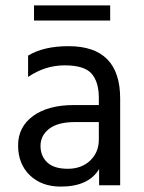

<svg xmlns="http://www.w3.org/2000/svg" viewBox="-20 -686 532 711"><path d="M388 -610H106V-666H388ZM205 5Q134 5 90.5 -37Q47 -79 47 -147.5Q47 -216 102.5 -256.5Q158 -297 254 -297H346V-323Q346 -383 319 -413.5Q292 -444 219.5 -444Q147 -444 84 -401V-480Q141 -515 234 -515Q425 -515 425 -321V0H347V-60Q308 5 205 5ZM346 -169V-234H258Q194 -234 162 -209Q130 -184 130 -146Q130 -108 155 -84.5Q180 -61 231 -61Q282 -61 314 -91.5Q346 -122 346 -169Z"/></svg>

Font: Hind Colombo
Style: Regular
Weight: 400
Designer: Jyotish Sonowal, Aditi Pimprikar
Foundry: Indian Type Foundry
Version: Version 1.000;PS 1.0;hotconv 1.0.86;makeotf.lib2.5.63406; tt